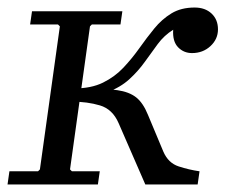

<svg xmlns="http://www.w3.org/2000/svg" viewBox="-27 -490 599 510"><path d="M159 -40 164 -35H238L233 0H-7L-2 -35H74L79 -40L132 -420L127 -425H53L58 -460H298L293 -425H217L212 -420ZM359 0 288 -163Q272 -200 238.5 -210Q205 -220 164 -220L169 -255H199Q253 -255 284.5 -250.5Q316 -246 334.5 -231.5Q353 -217 366 -185L407 -87Q420 -57 447.5 -48Q475 -39 503 -35L498 0ZM490 -470Q518 -470 535 -454Q552 -438 552 -412Q552 -386 532 -367.5Q512 -349 483 -349Q461 -349 446 -364.5Q431 -380 433 -411Q409 -396 392 -373Q375 -350 357.5 -325.5Q340 -301 316.5 -279.5Q293 -258 257 -244.5Q221 -231 165 -231L169 -255Q215 -255 246.5 -270.5Q278 -286 301 -310.5Q324 -335 343.5 -362.5Q363 -390 383 -414.5Q403 -439 428.5 -454.5Q454 -470 490 -470Z"/></svg>

Font: Brygada 1918
Style: Italic
Weight: 400
Italic angle: -8°
Designer: Mateusz Machalski | Borys Kosmynka | Przemek Hoffer
Foundry: NIEPODLEGLA 2018
Version: Version 3.006